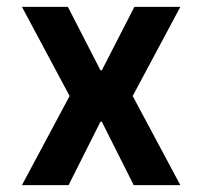

<svg xmlns="http://www.w3.org/2000/svg" viewBox="-20 -540 590 560"><path d="M44 0 183 -260 44 -520H178L273 -335H277L372 -520H506L367 -260L506 0H370L277 -185H273L180 0Z"/></svg>

Font: M PLUS Code Latin SemiExpanded SemiBold
Style: Regular
Weight: 600
Width: 6
Designer: Coji Morishita
Foundry: UNDERFOREST DESIGN
Version: Version 1.002; ttfautohint (v1.8.3)